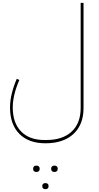

<svg xmlns="http://www.w3.org/2000/svg" viewBox="-20 -760 693 1340"><path d="M297 240Q180 240 115 174Q50 108 50 -10Q50 -57 62.5 -108Q75 -159 97 -210L115 -202Q69 -96 69 -10Q69 98 127 157.5Q185 217 289 217H305Q417 217 480 158.5Q543 100 543 -6V-740H563V-6Q563 110 492.5 175Q422 240 297 240ZM358 440Q349 440 343 434.5Q337 429 337 418Q337 407 343 401.5Q349 396 358 396H362Q371 396 377 401.5Q383 407 383 418Q383 429 377 434.5Q371 440 362 440ZM295 560Q287 560 281 555Q275 550 275 539Q275 528 281 523Q287 518 295 518H299Q307 518 313 523Q319 528 319 539Q319 550 313 555Q307 560 299 560ZM232 440Q223 440 217 434.5Q211 429 211 418Q211 407 217 401.5Q223 396 232 396H236Q245 396 251 401.5Q257 407 257 418Q257 429 251 434.5Q245 440 236 440Z"/></svg>

Font: IBM Plex Sans Arabic Thin
Style: Regular
Weight: 100
Designer: Mike Abbink, Paul van der Laan, Pieter van Rosmalen, Wael Morcos, Khajak Apelian
Foundry: Bold Monday
Version: Version 1.101